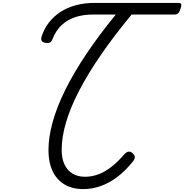

<svg xmlns="http://www.w3.org/2000/svg" viewBox="-20 -1285 1270 1323"><path d="M554 18Q478 18 424.5 -14Q371 -46 342.5 -106Q314 -166 314 -250Q314 -340 343 -444.5Q372 -549 430 -666Q488 -783 575 -913Q662 -1043 778 -1185H624Q552 -1185 497 -1166.5Q442 -1148 403 -1110.5Q364 -1073 342 -1016Q335 -997 322 -991.5Q309 -986 288 -991Q273 -994 267 -1004Q261 -1014 267 -1034Q284 -1087 317 -1129.5Q350 -1172 396.5 -1202.5Q443 -1233 503 -1249Q563 -1265 633 -1265H1210Q1225 -1265 1228.5 -1256.5Q1232 -1248 1224 -1225Q1217 -1203 1208 -1194Q1199 -1185 1184 -1185H887Q767 -1040 676.5 -908.5Q586 -777 525.5 -660.5Q465 -544 435 -442Q405 -340 405 -252Q405 -194 424 -152.5Q443 -111 479.5 -89Q516 -67 566 -67Q613 -67 658.5 -84Q704 -101 748 -135.5Q792 -170 835 -220Q851 -238 865.5 -240Q880 -242 893 -230Q909 -216 909 -202Q909 -188 894 -170Q845 -109 790 -67Q735 -25 675.5 -3.5Q616 18 554 18Z"/></svg>

Font: Playwrite NL
Style: Regular
Weight: 400
Designer: Veronika Burian, José Scaglione
Foundry: TypeTogether
Version: Version 1.002